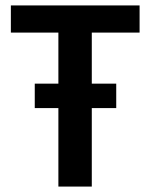

<svg xmlns="http://www.w3.org/2000/svg" viewBox="-20 -687 554 707"><path d="M318 0H195V-567H20V-667H494V-567H318ZM108 -289V-379H408V-289Z"/></svg>

Font: Epunda Sans SemiBold
Style: Regular
Weight: 600
Designer: Simon Atzbach
Foundry: typofactur
Version: Version 2.204; ttfautohint (v1.8.4.7-5d5b)